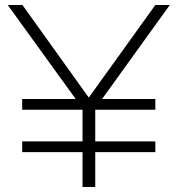

<svg xmlns="http://www.w3.org/2000/svg" viewBox="-20 -750 713 770"><path d="M311 0V-315L11 -730H70L335 -360H337L603 -730H661L362 -315V0ZM69 -140V-183H603V-140ZM69 -310V-353H603V-310Z"/></svg>

Font: M PLUS 2 Light
Style: Regular
Weight: 300
Designer: Coji Morishita
Foundry: UNDERFOREST DESIGN
Version: Version 1.001